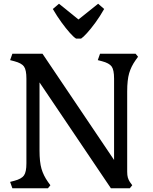

<svg xmlns="http://www.w3.org/2000/svg" viewBox="-20 -1005 819 1025"><path d="M46 0 34 -34 57 -40Q95 -50 108 -68.5Q121 -87 121 -133V-585Q121 -632 108 -650Q95 -668 57 -678L34 -684L46 -718H207L589 -151V-585Q589 -632 576 -650Q563 -668 525 -678L502 -684L514 -718H704L717 -702L704 -684Q680 -650 669.5 -614Q659 -578 659 -517V-88Q659 -69 662.5 -57Q666 -45 673 -34L686 -16L673 0H572L191 -565V-201Q191 -140 201.5 -104Q212 -68 236 -34L249 -16L236 0ZM386 -799Q373 -807 352.5 -830Q332 -853 308 -886Q284 -919 262 -957L295 -985L399 -901L504 -985L536 -957Q514 -918 489.5 -884.5Q465 -851 444.5 -828.5Q424 -806 413 -799Z"/></svg>

Font: Gabriela
Style: Regular
Weight: 400
Designer: Eduardo Rodriguez Tunni
Foundry: Eduardo Rodriguez Tunni
Version: Version 2.001;gftools[0.9.26]